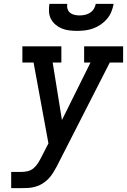

<svg xmlns="http://www.w3.org/2000/svg" viewBox="-20 -975 658 995"><path d="M38 0V-84H89Q105 -84 122 -87.5Q139 -91 153 -102.5Q167 -114 176.5 -129Q186 -144 194 -160V-162Q194 -162 194.5 -162Q195 -162 195 -162L231 -232L154 -651H96V-735H298V-651H253L301 -353L449 -651H416V-735H618V-651H549L280 -124Q279 -121 277.5 -119Q276 -117 275 -115V-114Q266 -97 255.5 -80Q245 -63 231 -48.5Q217 -34 200 -23.5Q183 -13 164 -7.5Q145 -2 126 -1Q107 0 89 0ZM379 -815Q359 -815 338.5 -817.5Q318 -820 300 -827.5Q282 -835 267.5 -847.5Q253 -860 244 -877Q235 -894 234 -914.5Q233 -935 236 -955H329Q326 -942 330 -929Q334 -916 343.5 -908.5Q353 -901 366 -898Q379 -895 392 -895Q406 -895 420 -898Q434 -901 446 -908.5Q458 -916 466 -928.5Q474 -941 476 -955H569Q565 -934 557 -914Q549 -894 534.5 -877Q520 -860 501.5 -847.5Q483 -835 462.5 -827.5Q442 -820 421 -817.5Q400 -815 379 -815Z"/></svg>

Font: Iosevka Etoile Medium Oblique
Style: Regular
Weight: 500
Italic angle: -9°
Designer: Belleve Invis
Foundry: Belleve Invis
Version: Version 15.5.2; ttfautohint (v1.8.4)